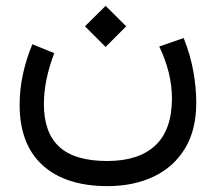

<svg xmlns="http://www.w3.org/2000/svg" viewBox="-20 -424 747 664"><path d="M273.9 -333 345.2 -403.8 416.5 -333 345.2 -261.7ZM530.8 -263.2 615.2 -292.5Q638.2 -234.9 648.4 -178.5Q658.7 -122.1 658.7 -68.4Q658.7 25.9 619.4 90.1Q580.1 154.3 510.7 187Q441.4 219.7 352.1 219.7Q207 219.7 127.4 147.5Q47.9 75.2 47.9 -61.5Q47.9 -164.1 91.8 -271L167.5 -240.2Q131.8 -146 131.8 -64Q131.8 35.2 185.3 84Q238.8 132.8 350.6 132.8Q459.5 132.8 516.8 79.3Q574.2 25.9 574.7 -83Q574.7 -171.4 530.8 -263.2Z"/></svg>

Font: Vazir UI
Style: Regular-UI
Weight: 400
Designer: Saber Rastikerdar
Foundry: Saber Rastikerdar
Version: Version 30.1.0